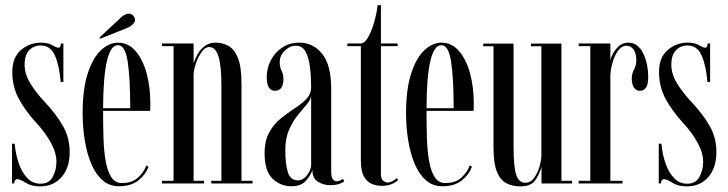

<svg xmlns="http://www.w3.org/2000/svg" viewBox="-20 -686 2722 718"><path d="M130 11Q97.5 11 76.2 -2.5Q55 -16 43.5 -16Q34.5 -16 33 0H25V-148.5H35Q38 -111.5 49.5 -77.2Q61 -43 81.2 -21Q101.5 1 131.5 1Q164 1 177.5 -25Q191 -51 191 -81Q191 -115 169.8 -153.2Q148.5 -191.5 115 -227.5Q75 -271 50.5 -316.2Q26 -361.5 26 -416.5Q26 -471.5 58.5 -499Q91 -526.5 132.5 -526.5Q160 -526.5 175.5 -517Q191 -507.5 199.5 -507.5Q206.5 -507.5 208 -523.5H217V-379.5H207Q201.5 -442.5 185 -479.2Q168.5 -516 132.5 -516Q106.5 -516 89.2 -498.2Q72 -480.5 72 -444.5Q72 -409.5 93 -374.8Q114 -340 148 -304Q190.5 -258.5 215.5 -214.8Q240.5 -171 240.5 -117.5Q240.5 -58 210 -23.5Q179.5 11 130 11Z M424.5 10.5Q388.5 10.5 362.8 -12.5Q337 -35.5 320.8 -74.5Q304.5 -113.5 296.8 -162.5Q289 -211.5 289 -263Q289 -352.5 308 -411Q327 -469.5 357.2 -498Q387.5 -526.5 421 -526.5Q460.5 -526.5 487.5 -494.5Q514.5 -462.5 528.2 -411.8Q542 -361 542 -304Q542 -296 542 -288Q542 -280 541.5 -271.5H365.5V-270.5Q365.5 -217.5 367 -169.2Q368.5 -121 375.2 -83.2Q382 -45.5 396.2 -23.5Q410.5 -1.5 435.5 -1.5Q474 -1.5 496.5 -22.2Q519 -43 527 -67.5L535.5 -62.5Q524.5 -33 497.2 -11.2Q470 10.5 424.5 10.5ZM421 -517Q366.5 -517 365.5 -281.5H467Q467 -390.5 457.8 -453.8Q448.5 -517 421 -517ZM354 -541 352 -545.5 433.5 -621.5Q448.5 -635 462 -635Q475 -635 482 -622Q485 -617 485 -611.5Q485 -602.5 475.8 -594.2Q466.5 -586 454.5 -581Z M585.5 0V-10H629V-513.5H585.5V-523.5H704V-449.5Q709.5 -466.5 719.5 -484.2Q729.5 -502 746 -514.2Q762.5 -526.5 787 -526.5Q811 -526.5 832.8 -515.2Q854.5 -504 868.8 -471.5Q883 -439 883 -374.5V-10H924.5V0H770V-10H808V-364.5Q808 -440 797 -475Q786 -510 762.5 -510Q747.5 -510 734.2 -491.8Q721 -473.5 712.8 -449.5Q704.5 -425.5 704 -408.5V-10H743V0Z M1070 10.5Q1028.5 10.5 999 -18Q969.5 -46.5 969.5 -112Q969.5 -160 987 -191.2Q1004.5 -222.5 1030.5 -243.5Q1056.5 -264.5 1082.5 -281.2Q1108.5 -298 1126 -316.2Q1143.5 -334.5 1143.5 -360.5Q1143.5 -399.5 1139.2 -434.8Q1135 -470 1122.8 -492.5Q1110.5 -515 1087 -515Q1063.5 -515 1044.8 -496.5Q1026 -478 1026 -453Q1026 -435 1033 -421.5Q1040 -408 1040 -389.5Q1040 -370.5 1032.5 -358.5Q1025 -346.5 1008.5 -346.5Q977.5 -346.5 977.5 -397.5Q977.5 -431.5 993 -461Q1008.5 -490.5 1035.8 -508.5Q1063 -526.5 1099.5 -526.5Q1151 -526.5 1184.8 -484.8Q1218.5 -443 1218.5 -354V-44.5Q1218.5 -24.5 1224.5 -16.2Q1230.5 -8 1239 -8Q1245.5 -8 1252.2 -11.2Q1259 -14.5 1262 -17.5L1267.5 -8.5Q1263 -3.5 1249 1.5Q1235 6.5 1215 6.5Q1190 6.5 1169.2 -6.2Q1148.5 -19 1148 -50.5Q1143.5 -33 1125 -11.2Q1106.5 10.5 1070 10.5ZM1094 -11.5Q1113.5 -11.5 1128.5 -31Q1143.5 -50.5 1143.5 -69.5V-327.5Q1142 -313 1127.2 -296Q1112.5 -279 1093.8 -255.8Q1075 -232.5 1061 -200.8Q1047 -169 1047 -125Q1047 -72 1056.5 -41.8Q1066 -11.5 1094 -11.5Z M1407 9Q1388.5 9 1370.5 1.8Q1352.5 -5.5 1341 -26Q1329.5 -46.5 1329.5 -86V-513.5H1279V-523.5H1329.5Q1342.5 -523.5 1355 -544Q1367.5 -564.5 1377.5 -597.2Q1387.5 -630 1392.5 -666.5H1404.5V-523.5H1467V-513.5H1404.5V-35.5Q1404.5 -18 1412.5 -10.8Q1420.5 -3.5 1429 -3.5Q1439 -3.5 1449.5 -9.8Q1460 -16 1463.5 -20L1469 -13Q1459 -3 1443.2 3Q1427.5 9 1407 9Z M1634 10.5Q1598 10.5 1572.2 -12.5Q1546.5 -35.5 1530.2 -74.5Q1514 -113.5 1506.2 -162.5Q1498.5 -211.5 1498.5 -263Q1498.5 -352.5 1517.5 -411Q1536.5 -469.5 1566.8 -498Q1597 -526.5 1630.5 -526.5Q1670 -526.5 1697 -494.5Q1724 -462.5 1737.8 -411.8Q1751.5 -361 1751.5 -304Q1751.5 -296 1751.5 -288Q1751.5 -280 1751 -271.5H1575V-270.5Q1575 -217.5 1576.5 -169.2Q1578 -121 1584.8 -83.2Q1591.5 -45.5 1605.8 -23.5Q1620 -1.5 1645 -1.5Q1683.5 -1.5 1706 -22.2Q1728.5 -43 1736.5 -67.5L1745 -62.5Q1734 -33 1706.8 -11.2Q1679.5 10.5 1634 10.5ZM1630.5 -517Q1576 -517 1575 -281.5H1676.5Q1676.5 -390.5 1667.2 -453.8Q1658 -517 1630.5 -517Z M1927 11Q1896 11 1873.2 -1Q1850.5 -13 1838 -44.2Q1825.5 -75.5 1825.5 -134V-513H1787V-523H1900.5V-138.5Q1900.5 -63.5 1910.2 -33Q1920 -2.5 1945 -2.5Q1964 -2.5 1977.2 -20.8Q1990.5 -39 1997.5 -63.2Q2004.5 -87.5 2004.5 -105V-513H1965.5V-523H2079.5V-10H2119V0H2005V-62.5Q1998 -35.5 1981.8 -12.2Q1965.5 11 1927 11Z M2144 0V-10H2187.5V-513.5H2144V-523.5H2262.5V-461Q2263.5 -467.5 2271.2 -483.2Q2279 -499 2293.5 -512.8Q2308 -526.5 2329.5 -526.5Q2365.5 -526.5 2384.8 -487.5Q2404 -448.5 2404 -396Q2404 -346.5 2373 -346.5Q2357.5 -346.5 2350 -359.8Q2342.5 -373 2342.5 -392Q2342.5 -410.5 2351 -426.2Q2359.5 -442 2359.5 -459.5Q2359.5 -487.5 2349 -501.2Q2338.5 -515 2323.5 -515Q2304.5 -515 2290.8 -495.8Q2277 -476.5 2269.8 -449.2Q2262.5 -422 2262.5 -397.5V-10H2308V0Z M2548.5 11Q2516 11 2494.8 -2.5Q2473.5 -16 2462 -16Q2453 -16 2451.5 0H2443.5V-148.5H2453.5Q2456.5 -111.5 2468 -77.2Q2479.5 -43 2499.8 -21Q2520 1 2550 1Q2582.5 1 2596 -25Q2609.5 -51 2609.5 -81Q2609.5 -115 2588.2 -153.2Q2567 -191.5 2533.5 -227.5Q2493.5 -271 2469 -316.2Q2444.5 -361.5 2444.5 -416.5Q2444.5 -471.5 2477 -499Q2509.5 -526.5 2551 -526.5Q2578.5 -526.5 2594 -517Q2609.5 -507.5 2618 -507.5Q2625 -507.5 2626.5 -523.5H2635.5V-379.5H2625.5Q2620 -442.5 2603.5 -479.2Q2587 -516 2551 -516Q2525 -516 2507.8 -498.2Q2490.5 -480.5 2490.5 -444.5Q2490.5 -409.5 2511.5 -374.8Q2532.5 -340 2566.5 -304Q2609 -258.5 2634 -214.8Q2659 -171 2659 -117.5Q2659 -58 2628.5 -23.5Q2598 11 2548.5 11Z"/></svg>

Font: Imbue 100pt
Style: Regular
Weight: 400
Designer: Tyler Finck
Foundry: Etcetera Type Company
Version: Version 1.102; ttfautohint (v1.8.3)